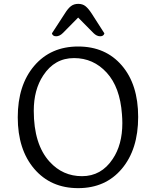

<svg xmlns="http://www.w3.org/2000/svg" viewBox="-20 -966 808 995"><path d="M306 -795Q289 -778 271 -778Q253 -778 249 -793L316 -896Q332 -922 347.5 -934Q363 -946 385.5 -946Q408 -946 423 -934Q438 -922 455 -896L521 -793Q517 -778 499 -778Q481 -778 464 -795L385 -875ZM564 -142Q614 -216 614 -328Q614 -350 612 -374Q602 -514 533 -589.5Q464 -665 363.5 -665Q263 -665 204 -575Q155 -501 155 -392Q155 -218 237 -128Q305 -53 405 -53Q505 -53 564 -142ZM157.5 -625Q243 -725 385 -725Q527 -725 611.5 -626.5Q696 -528 696 -360Q696 -192 611.5 -91.5Q527 9 385 9Q243 9 157.5 -91Q72 -191 72 -358Q72 -525 157.5 -625Z"/></svg>

Font: Laila
Style: Regular
Weight: 400
Designer: Hitesh Malaviya
Foundry: Indian Type Foundry
Version: Version 1.302;PS 1.0;hotconv 1.0.78;makeotf.lib2.5.61930; tt